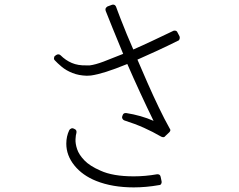

<svg xmlns="http://www.w3.org/2000/svg" viewBox="-20 -806 1040 834"><path d="M561 8Q587 8 615 5.5Q643 3 671 -2Q677 -2 680 -7Q683 -12 682 -18L678 -37Q676 -49 665 -49Q664 -49 663.5 -49Q663 -49 662 -49Q611 -40 561 -40Q470 -40 416 -65Q370 -85 346.5 -109.5Q323 -134 315 -158Q307 -182 308 -201Q309 -220 312 -229Q314 -241 305 -245L301 -247Q297 -249 294 -249Q291 -249 290 -248Q284 -246 281 -241Q268 -214 268 -182Q268 -131 303 -87.5Q338 -44 398 -20Q433 -6 474 1Q515 8 561 8ZM688 -210Q695 -210 698 -215L715 -231Q724 -240 717 -248Q695 -287 670 -339Q645 -391 621 -445.5Q597 -500 577 -547Q618 -565 662.5 -585.5Q707 -606 753 -629Q758 -630 760 -637Q762 -640 760 -648L751 -665Q748 -673 739 -673Q734 -673 733 -672Q687 -650 642.5 -629Q598 -608 559 -591Q545 -623 531 -656.5Q517 -690 504 -724Q497 -742 492 -755.5Q487 -769 484 -777Q480 -786 471 -786Q469 -786 468 -785.5Q467 -785 466 -785L447 -778Q442 -775 439 -770Q437 -765 439 -759Q449 -734 469 -684Q489 -634 515 -572Q466 -552 430 -538.5Q394 -525 370 -522Q367 -522 364 -522Q361 -522 357 -522H355Q319 -521 292 -532.5Q265 -544 243 -566Q239 -570 233 -570Q229 -570 224 -567L220 -564Q215 -561 215 -555Q213 -549 218 -544Q229 -532 248 -516Q267 -500 294.5 -489Q322 -478 357 -477Q361 -477 366 -477.5Q371 -478 375 -478Q403 -482 441 -494Q479 -506 533 -528Q559 -468 589.5 -402Q620 -336 647 -281Q620 -293 590 -301.5Q560 -310 528 -315Q528 -315 527.5 -315Q527 -315 526 -315Q516 -315 513 -306L511 -301Q509 -295 512 -290Q516 -284 520 -283Q567 -268 605 -251Q643 -234 681 -212Q687 -210 688 -210Z"/></svg>

Font: Kokoro
Style: Regular
Weight: 400
Version: Version 1.00